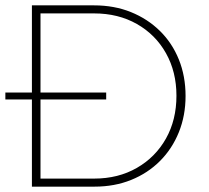

<svg xmlns="http://www.w3.org/2000/svg" viewBox="-20 -696 778 716"><path d="M0 -325V-351H376V-325ZM110 0V-30H331Q421 -30 490.5 -70Q560 -110 599 -179.5Q638 -249 638 -339Q638 -428 599 -497.5Q560 -567 490.5 -606.5Q421 -646 331 -646H114V-676H331Q406 -676 468 -651Q530 -626 576 -581Q622 -536 647 -474Q672 -412 672 -338Q672 -265 647 -203Q622 -141 576.5 -95.5Q531 -50 469 -25Q407 0 333 0ZM99 0V-676H131V0Z"/></svg>

Font: Outfit Thin Thin
Style: Regular
Weight: 250
Version: Version 1.100;gftools[0.9.27]